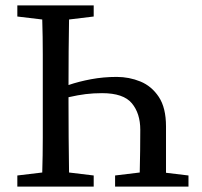

<svg xmlns="http://www.w3.org/2000/svg" viewBox="-20 -689 746 709"><path d="M44 -628V-669H326V-628L235 -617Q234 -561 233.5 -501Q233 -441 233 -375Q271 -388 316.5 -396.5Q362 -405 411 -405Q457 -405 498.5 -388Q540 -371 566.5 -331Q593 -291 593 -222V-51L676 -41V0H405V-41L496 -52Q497 -91 497.5 -132Q498 -173 498 -210Q498 -270 467 -307.5Q436 -345 357 -345Q325 -345 296.5 -341.5Q268 -338 233 -330V-310Q233 -246 233.5 -181.5Q234 -117 235 -52L326 -41V0H44V-41L136 -52Q138 -115 138 -180Q138 -245 138 -310V-359Q138 -424 138 -488.5Q138 -553 136 -617Z"/></svg>

Font: Source Serif Pro
Style: Regular
Weight: 400
Designer: Frank Grießhammer
Foundry: Adobe Systems Incorporated
Version: Version 3.001;hotconv 1.0.111;makeotfexe 2.5.65597